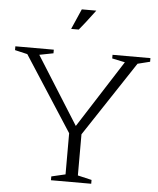

<svg xmlns="http://www.w3.org/2000/svg" viewBox="-69 -1002 868 1055"><g transform="rotate(5 365.5 -475.0)"><path d="M397 -39 474 -21V0H252V-21L329 -39V-266L62 -679L-7 -695V-716H205V-696L128 -681L362 -309L600 -681L529 -696V-716H738V-696L670 -679L397 -266ZM339 -950H419Q360 -871 332 -838H290Q292 -843 339 -950Z"/></g></svg>

Font: Afta serif
Style: Regular
Weight: 400
Designer: parq.ink
Foundry: Oriol Esparraguera Font
Version: Version 1.000